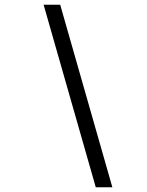

<svg xmlns="http://www.w3.org/2000/svg" viewBox="-20 -730 620 810"><path d="M384 60 164 -710H234L454 60Z"/></svg>

Font: Sometype Mono
Style: Italic
Weight: 400
Italic angle: -12°
Monospace: yes
Designer: Ryoichi Tsunekawa
Foundry: Dharma Type
Version: Version 1.000; ttfautohint (v1.8.3)